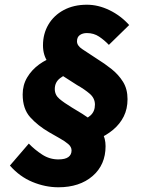

<svg xmlns="http://www.w3.org/2000/svg" viewBox="-20 -712 640 813"><path d="M227 81Q172 81 117.5 58.5Q63 36 22 -11L102 -104Q127 -78 158.5 -57.5Q190 -37 227 -37Q256 -37 269.5 -47Q283 -57 283 -75Q283 -90 269 -102Q255 -114 233.5 -126Q212 -138 188 -152Q140 -180 108 -215.5Q76 -251 76 -312Q76 -352 95 -384Q114 -416 145.5 -439Q177 -462 216 -474L284 -404Q257 -398 234.5 -381Q212 -364 212 -335Q212 -310 231.5 -293.5Q251 -277 284 -257Q304 -245 328.5 -230Q353 -215 375.5 -195.5Q398 -176 412.5 -151Q427 -126 427 -93Q427 -14 372 33.5Q317 81 227 81ZM392 -122 312 -198Q344 -206 363 -223Q382 -240 382 -269Q382 -296 360 -315Q338 -334 306 -352Q274 -372 240.5 -394Q207 -416 184.5 -446.5Q162 -477 162 -520Q162 -569 185 -608Q208 -647 250 -669.5Q292 -692 348 -692Q396 -692 443.5 -669Q491 -646 527 -606L441 -522Q422 -542 399.5 -557Q377 -572 348 -572Q330 -572 318 -563.5Q306 -555 306 -537Q306 -519 327.5 -504.5Q349 -490 389 -464Q423 -443 452.5 -419.5Q482 -396 501 -365.5Q520 -335 520 -292Q520 -251 504 -219Q488 -187 459.5 -163Q431 -139 392 -122Z"/></svg>

Font: Source Code Pro ExtraLight Black
Style: Italic
Weight: 900
Italic angle: -11°
Monospace: yes
Version: Version 1.016;hotconv 1.0.116;makeotfexe 2.5.65601